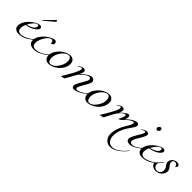

<svg xmlns="http://www.w3.org/2000/svg" viewBox="256 -2301 4161 4161"><g transform="rotate(45 2336.5 -220.0)"><path d="M363 -573 549 -762Q573 -786 577 -786Q581 -786 586.5 -775Q592 -764 592 -759Q592 -747 582 -740L371 -560Q358 -547 351 -547Q346 -547 346 -552Q346 -556 363 -573ZM180 -252Q378 -300 378 -396Q378 -407 371.5 -415.5Q365 -424 352 -424Q310 -424 264 -375Q218 -326 180 -252ZM193 16Q136 16 97 -15Q58 -46 58 -103Q58 -156 83.5 -209.5Q109 -263 148.5 -305Q188 -347 234 -381Q280 -415 323.5 -433Q367 -451 398 -451Q419 -451 434.5 -437.5Q450 -424 450 -401Q450 -392 442 -376.5Q434 -361 413.5 -340Q393 -319 363 -299Q333 -279 282.5 -260Q232 -241 171 -231Q139 -167 139 -104Q139 -58 166 -34Q193 -10 236 -10Q285 -10 354 -39Q423 -68 476 -108Q538 -156 612 -248Q616 -254 620 -254Q624 -254 624 -250Q624 -248 622 -244Q554 -152 484 -98Q344 16 193 16Z M957 -98Q877 -40 810 -9Q743 22 665 22Q599 22 554.5 -8.5Q510 -39 510 -109Q510 -170 548 -234.5Q586 -299 640 -345.5Q694 -392 752 -421.5Q810 -451 851 -451Q875 -451 889 -435Q903 -419 903 -393Q903 -374 897 -365.5Q891 -357 865 -343Q845 -333 837 -333Q833 -333 833 -335Q833 -336 834 -338.5Q835 -341 836 -346Q837 -351 837 -357Q837 -383 822 -397Q807 -411 791 -411Q751 -411 703.5 -361Q656 -311 624 -240Q592 -169 592 -112Q592 -4 701 -4Q808 -4 949 -108Q1011 -156 1085 -248Q1089 -254 1093 -254Q1097 -254 1097 -250Q1097 -248 1095 -244Q1027 -152 957 -98Z M1331 -451Q1388 -451 1421.5 -415Q1455 -379 1455 -319Q1455 -253 1422.5 -190Q1390 -127 1340 -82.5Q1290 -38 1228.5 -11Q1167 16 1111 16Q1055 16 1019 -20.5Q983 -57 983 -113Q983 -195 1038.5 -275Q1094 -355 1175 -403Q1256 -451 1331 -451ZM1302 -429Q1249 -429 1194 -381Q1139 -333 1103.5 -261.5Q1068 -190 1068 -124Q1068 -75 1089 -42.5Q1110 -10 1142 -10Q1223 -10 1298.5 -112.5Q1374 -215 1374 -318Q1374 -367 1354.5 -398Q1335 -429 1302 -429Z M1782 -411Q1782 -372 1750 -314Q1802 -364 1872.5 -408Q1943 -452 1989 -452Q2020 -452 2043 -430Q2066 -408 2066 -378Q2066 -335 1991.5 -214Q1917 -93 1917 -58Q1917 -42 1926 -31Q1935 -20 1949 -20Q1989 -20 2043 -47.5Q2097 -75 2139 -108Q2201 -156 2275 -248Q2279 -254 2283 -254Q2287 -254 2287 -250Q2287 -248 2285 -244Q2217 -152 2147 -98Q2076 -41 2005.5 -10.5Q1935 20 1894 20Q1868 20 1851 4.5Q1834 -11 1834 -37Q1834 -78 1871 -145Q1908 -212 1945 -274.5Q1982 -337 1982 -369Q1982 -390 1969.5 -402Q1957 -414 1942 -414Q1866 -414 1733 -270L1585 -8Q1582 -3 1575.5 -1Q1569 1 1556 1.5Q1543 2 1534 4Q1522 7 1510 11Q1498 15 1494 15Q1490 15 1490 11Q1490 10 1491.5 8.5Q1493 7 1496 4Q1499 1 1502 -3Q1515 -21 1553 -86Q1616 -195 1645 -248Q1661 -279 1683 -331Q1705 -383 1705 -400Q1705 -432 1685 -432Q1662 -432 1611 -398Q1602 -392 1601 -392Q1597 -392 1597 -396Q1597 -400 1603 -404Q1678 -460 1723 -460Q1752 -460 1767 -446.5Q1782 -433 1782 -411Z M2521 -451Q2578 -451 2611.5 -415Q2645 -379 2645 -319Q2645 -253 2612.5 -190Q2580 -127 2530 -82.5Q2480 -38 2418.5 -11Q2357 16 2301 16Q2245 16 2209 -20.5Q2173 -57 2173 -113Q2173 -195 2228.5 -275Q2284 -355 2365 -403Q2446 -451 2521 -451ZM2492 -429Q2439 -429 2384 -381Q2329 -333 2293.5 -261.5Q2258 -190 2258 -124Q2258 -75 2279 -42.5Q2300 -10 2332 -10Q2413 -10 2488.5 -112.5Q2564 -215 2564 -318Q2564 -367 2544.5 -398Q2525 -429 2492 -429Z M2972 -411Q2972 -373 2943 -319Q2944 -320 2974 -347.5Q3004 -375 3023.5 -391Q3043 -407 3072 -424Q3101 -441 3121 -441Q3138 -441 3148 -428Q3158 -415 3158 -394Q3158 -377 3152.5 -355.5Q3147 -334 3142 -321L3137 -308Q3143 -314 3152.5 -323.5Q3162 -333 3190.5 -357Q3219 -381 3246 -399.5Q3273 -418 3307.5 -433Q3342 -448 3369 -448Q3394 -448 3411 -434Q3428 -420 3428 -398Q3428 -372 3393 -317.5Q3358 -263 3316.5 -204.5Q3275 -146 3240 -55.5Q3205 35 3205 124Q3205 200 3246 258.5Q3287 317 3365 317Q3442 317 3534 251Q3626 185 3677 110Q3681 104 3685 104Q3689 104 3689 108Q3689 110 3687 114Q3617 209 3517.5 277.5Q3418 346 3329 346Q3246 346 3191.5 287Q3137 228 3137 136Q3137 55 3167 -32Q3197 -119 3233 -177.5Q3269 -236 3299 -290.5Q3329 -345 3329 -370Q3329 -396 3305 -396Q3239 -396 3115 -267Q3114 -265 3107.5 -258.5Q3101 -252 3099 -250Q3097 -248 3091 -242.5Q3085 -237 3082 -234.5Q3079 -232 3073.5 -227.5Q3068 -223 3063.5 -221.5Q3059 -220 3053.5 -217.5Q3048 -215 3042.5 -214Q3037 -213 3031 -213Q3028 -213 3028 -216Q3028 -222 3036 -227.5Q3044 -233 3046 -239Q3087 -329 3087 -361Q3087 -389 3064 -389Q3038 -389 3000.5 -356.5Q2963 -324 2929 -278Q2880 -214 2779 -9Q2776 -2 2766.5 -0.5Q2757 1 2743 1Q2729 1 2720 4L2687 16Q2682 16 2682 11Q2682 10 2683 8.5Q2684 7 2686.5 4.5Q2689 2 2691 -1Q2735 -65 2835 -248Q2895 -355 2895 -400Q2895 -432 2875 -432Q2852 -432 2801 -398Q2792 -392 2791 -392Q2787 -392 2787 -396Q2787 -400 2793 -404Q2868 -460 2913 -460Q2942 -460 2957 -446.5Q2972 -433 2972 -411Z M3817 -734Q3834 -734 3843 -721Q3852 -708 3852 -691Q3852 -667 3834.5 -648.5Q3817 -630 3795 -630Q3779 -630 3768.5 -643Q3758 -656 3758 -675Q3758 -694 3777 -714Q3796 -734 3817 -734ZM3722 -411Q3722 -369 3646 -246Q3570 -123 3570 -81Q3570 -26 3645 -26Q3704 -26 3813 -108Q3875 -156 3949 -248Q3953 -254 3957 -254Q3961 -254 3961 -250Q3961 -248 3959 -244Q3891 -152 3821 -98Q3770 -57 3706.5 -24.5Q3643 8 3587 8Q3543 8 3516.5 -11.5Q3490 -31 3490 -69Q3490 -112 3528.5 -183Q3567 -254 3606 -316Q3645 -378 3645 -400Q3645 -432 3625 -432Q3602 -432 3551 -398Q3542 -392 3541 -392Q3537 -392 3537 -396Q3537 -400 3543 -404Q3618 -460 3663 -460Q3692 -460 3707 -446.5Q3722 -433 3722 -411Z M3961 -252Q4159 -300 4159 -396Q4159 -407 4152.5 -415.5Q4146 -424 4133 -424Q4091 -424 4045 -375Q3999 -326 3961 -252ZM3974 16Q3917 16 3878 -15Q3839 -46 3839 -103Q3839 -156 3864.5 -209.5Q3890 -263 3929.5 -305Q3969 -347 4015 -381Q4061 -415 4104.5 -433Q4148 -451 4179 -451Q4200 -451 4215.5 -437.5Q4231 -424 4231 -401Q4231 -392 4223 -376.5Q4215 -361 4194.5 -340Q4174 -319 4144 -299Q4114 -279 4063.5 -260Q4013 -241 3952 -231Q3920 -167 3920 -104Q3920 -58 3947 -34Q3974 -10 4017 -10Q4066 -10 4135 -39Q4204 -68 4257 -108Q4319 -156 4393 -248Q4397 -254 4401 -254Q4405 -254 4405 -250Q4405 -248 4403 -244Q4335 -152 4265 -98Q4125 16 3974 16Z M4565 -420Q4532 -420 4516 -402Q4500 -384 4500 -355Q4500 -332 4514 -308Q4528 -284 4545.5 -266.5Q4563 -249 4577 -221Q4591 -193 4591 -162Q4591 -91 4531.5 -38Q4472 15 4397 15Q4326 15 4290 -19.5Q4254 -54 4254 -92Q4254 -102 4262 -110Q4278 -122 4293.5 -136.5Q4309 -151 4316.5 -159Q4324 -167 4325 -167Q4331 -167 4331 -161Q4331 -159 4329 -156.5Q4327 -154 4323.5 -149Q4320 -144 4317 -138Q4310 -122 4310 -106Q4310 -69 4338 -39Q4366 -9 4415 -9Q4458 -9 4488 -40.5Q4518 -72 4518 -116Q4518 -152 4506.5 -180.5Q4495 -209 4480.5 -224Q4466 -239 4454.5 -262Q4443 -285 4443 -310Q4443 -371 4491 -411Q4539 -451 4598 -451Q4635 -451 4654 -431Q4673 -411 4673 -391Q4673 -384 4653 -361Q4650 -358 4646.5 -352Q4643 -346 4641 -342.5Q4639 -339 4638 -339Q4634 -339 4634 -343Q4634 -344 4634.5 -347Q4635 -350 4635 -353Q4634 -377 4613 -398.5Q4592 -420 4565 -420Z"/></g></svg>

Font: Miama Nueva
Style: Medium
Weight: 400
Italic angle: -28°
Version: Version 1.0